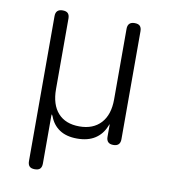

<svg xmlns="http://www.w3.org/2000/svg" viewBox="-82 -620 764 869"><g transform="rotate(10 300.0 -185.0)"><path d="M136 180Q119 180 111.5 172Q104 164 104 148V-518Q104 -534 112 -542Q120 -550 136 -550Q153 -550 160.5 -542Q168 -534 168 -518V-194Q168 -123 202.5 -84.5Q237 -46 301 -46Q364 -46 399.5 -84.5Q435 -123 435 -194V-518Q435 -534 443 -542Q451 -550 467 -550Q484 -550 491.5 -542Q499 -534 499 -518V-22Q499 -6 491 2Q483 10 467 10Q451 10 443 2Q435 -6 435 -22V-69Q435 -78 435 -79Q434 -79 434 -79Q434 -79 430 -70Q415 -32 382.5 -11Q350 10 300 10Q251 10 219.5 -11Q188 -32 174 -70Q170 -78 169 -78Q168 -78 168 -69V148Q168 164 160.5 172Q153 180 136 180Z"/></g></svg>

Font: Maple Mono ExtraLight
Style: Regular
Weight: 275
Monospace: yes
Designer: subframe7536
Version: Version 7.000